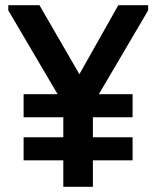

<svg xmlns="http://www.w3.org/2000/svg" viewBox="-20 -720 602 740"><path d="M491 -102H338V0H224V-102H71V-191H224V-268H71V-357H202L12 -680V-700H132L286 -434L436 -700H551V-680L361 -357H491V-268H338V-191H491Z"/></svg>

Font: Tilda Sans Semibold
Style: Regular
Weight: 600
Designer: ParaType Ltd
Foundry: ParaType Ltd
Version: Version 1.009